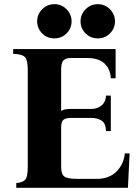

<svg xmlns="http://www.w3.org/2000/svg" viewBox="-20 -900 670 920"><path d="M58 0V-23Q87 -25 100 -38Q113 -51 113 -100V-565Q113 -614 98.5 -627.5Q84 -641 43 -642V-665H534V-525H511Q509 -568 481.5 -595Q454 -622 397 -622H317Q296 -622 284.5 -611Q273 -600 273 -565V-368Q281 -374 292.5 -376Q304 -378 320 -378H417Q447 -378 467 -395Q487 -412 488 -442H511V-272H488Q487 -309 467 -322Q447 -335 417 -335H322Q295 -335 284 -326Q273 -317 273 -291V-100Q273 -65 288.5 -54Q304 -43 349 -43H444Q504 -43 539 -79Q574 -115 578 -165H601L593 0ZM241 -716Q206 -716 182 -740Q158 -764 158 -798Q158 -831 182 -855.5Q206 -880 241 -880Q275 -880 299 -855.5Q323 -831 323 -798Q323 -764 299 -740Q275 -716 241 -716ZM449 -716Q414 -716 390 -740Q366 -764 366 -798Q366 -831 390 -855.5Q414 -880 449 -880Q483 -880 507 -855.5Q531 -831 531 -798Q531 -764 507 -740Q483 -716 449 -716Z"/></svg>

Font: Bona Nova SC
Style: Bold
Weight: 700
Designer: Mateusz Machalski
Foundry: Capitalics
Version: Version 4.001; ttfautohint (v1.8.4.7-5d5b)